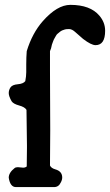

<svg xmlns="http://www.w3.org/2000/svg" viewBox="-20 -762 448 782"><path d="M44.9 0Q21.5 0 15.6 -38.1Q15.6 -58.6 39.1 -77.1Q43.9 -81.1 52.7 -81.1L74.2 -79.1Q83 -79.1 88.9 -84Q89.8 -132.8 89.8 -159.2V-169.9L87.9 -314.5Q81.1 -326.2 57.6 -332.5Q34.2 -338.9 27.3 -349.6Q15.6 -370.1 15.6 -382.8Q15.6 -395.5 22.9 -406.2Q30.3 -417 52.7 -418.9Q75.2 -420.9 83 -431.6Q86.9 -452.1 86.9 -467.8V-499Q86.9 -529.3 88.9 -553.7Q111.3 -627 154.3 -675.8Q212.9 -742.2 266.6 -742.2Q347.7 -742.2 384.8 -698.2Q408.2 -670.9 408.2 -636.7Q408.2 -578.1 369.1 -578.1Q351.6 -578.1 318.4 -603.5L287.1 -630.9Q273.4 -643.6 261.7 -643.6Q250 -643.6 244.6 -642.1Q239.3 -640.6 233.4 -638.2Q227.5 -635.7 222.7 -631.3Q217.8 -627 214.4 -624.5Q210.9 -622.1 207 -614.7Q203.1 -607.4 201.2 -604.5Q199.2 -601.6 195.8 -592.3Q192.4 -583 191.4 -580.1Q188.5 -563.5 183.6 -553.7V-474.6L184.6 -231.4Q184.6 -144.5 183.6 -87.9Q188.5 -77.1 205.1 -72.3Q233.4 -64.5 233.4 -39.1Q233.4 -29.3 227.5 -18.6Q218.8 0 200.2 0Z"/></svg>

Font: Essays1743
Style: Medium
Weight: 500
Designer: Based on the typeface in a 1743 English translation of the essays of Montaigne.  PostScript/TrueType font designed by Jo
Version: Version 002.100